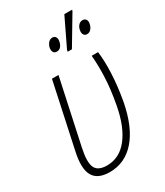

<svg xmlns="http://www.w3.org/2000/svg" viewBox="-195 -852 808 942"><g transform="rotate(-30 209.0 -381.5)"><path d="M140 10Q72 10 48 -31.5Q24 -73 43 -161L122 -529H159L80 -162Q64 -88 78.5 -56.5Q93 -25 144 -25Q215 -25 263 -86Q311 -147 331 -256Q347 -341 349.5 -409.5Q352 -478 347 -529H383Q390 -479 387 -407.5Q384 -336 369 -253Q344 -124 285 -57Q226 10 140 10ZM255 -605 257 -615 333 -773H377L375 -766L279 -605ZM210 -632Q197 -632 191.5 -641Q186 -650 188 -665Q191 -680 200.5 -691.5Q210 -703 224 -703Q236 -703 242 -694Q248 -685 245 -670Q242 -653 233 -642.5Q224 -632 210 -632ZM381 -632Q369 -632 363 -641.5Q357 -651 360 -666Q362 -681 371.5 -692Q381 -703 395 -703Q407 -703 413.5 -694.5Q420 -686 417 -670Q414 -654 404.5 -643Q395 -632 381 -632Z"/></g></svg>

Font: Noto Sans Condensed ExtraLight
Style: Italic
Weight: 200
Width: 3
Italic angle: -12°
Designer: Monotype Design Team
Foundry: Monotype Imaging Inc.
Version: Version 2.013; ttfautohint (v1.8.4.7-5d5b)